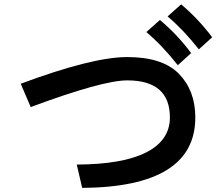

<svg xmlns="http://www.w3.org/2000/svg" viewBox="-20 -912 1040 900"><path d="M77.1 -519.5Q413.1 -644.5 576.2 -644.5Q742.2 -644.5 818.8 -565.9Q895.5 -487.3 895.5 -361.3Q895.5 -35.2 365.2 -31.2L339.8 -140.6Q556.6 -141.6 666.5 -198.2Q776.4 -254.9 776.4 -361.3Q776.4 -535.2 576.2 -535.2Q460.9 -535.2 124 -410.2ZM765.6 -835 829.1 -891.6Q909.2 -824.2 974.6 -737.3L912.1 -680.7Q839.8 -772.5 765.6 -835ZM666 -761.7 729.5 -818.4Q810.5 -751 876 -663.1L813.5 -606.4Q741.2 -698.2 666 -761.7Z"/></svg>

Font: Gothic A1
Style: Bold
Weight: 700
Version: Version 2.50